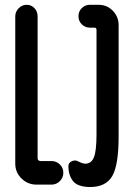

<svg xmlns="http://www.w3.org/2000/svg" viewBox="-20 -750 540 780"><path d="M304.7 3.9Q281.2 -2.9 269.5 -24.9Q257.8 -46.9 257.8 -74.2Q257.8 -88.9 272 -95.2Q286.1 -101.6 298.8 -93.8Q316.4 -85 326.2 -85Q350.6 -85 361.3 -110.4Q372.1 -135.7 372.1 -205.1V-628.9Q372.1 -637.7 363.3 -637.7H344.7Q326.2 -637.7 312.5 -650.9Q298.8 -664.1 298.8 -684.1Q298.8 -704.1 312.5 -717.3Q326.2 -730.5 344.7 -730.5H380.9Q415 -730.5 438.5 -706.1Q461.9 -681.6 461.9 -648.4V-196.3Q461.9 -79.1 436 -34.7Q410.2 9.8 345.7 9.8Q323.2 9.8 304.7 3.9ZM189.5 -95.7Q209 -95.7 223.1 -82Q237.3 -68.4 237.3 -48.3Q237.3 -28.3 223.1 -14.2Q209 0 189.5 0H127.9Q92.8 0 67.4 -24.9Q42 -49.8 42 -85V-683.6Q42 -702.1 55.7 -716.3Q69.3 -730.5 88.4 -730.5Q107.4 -730.5 120.1 -716.8Q132.8 -703.1 132.8 -683.6V-107.4Q132.8 -96.7 144.5 -95.7Z"/></svg>

Font: Rounded-X Mgen+ 1m medium
Style: Regular
Weight: 500
Designer: [Source Han Sans]
Ryoko NISHIZUKA  (kana & ideographs); Paul D. Hunt (Latin, Greek & Cyrillic); Wenlong ZHANG  (bopomofo
Version: Version 1.059.20150602